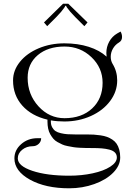

<svg xmlns="http://www.w3.org/2000/svg" viewBox="-20 -829 713 1027"><path d="M345.2 -809.1 448.2 -709 431.2 -689 382.3 -737.8Q368.2 -752 356.4 -765.6Q344.7 -779.3 339.1 -787.6Q333.5 -795.9 333.5 -797.9H329.1Q329.1 -795.9 323.5 -787.4Q317.9 -778.8 306.4 -765.1Q294.9 -751.5 281.2 -737.8L232.4 -689L215.3 -709L317.4 -809.1ZM325.2 -580.1Q236.3 -580.1 182.1 -534.2Q127.9 -488.3 127.9 -413.1Q127.9 -323.7 185.8 -260.3Q243.7 -196.8 325.2 -196.8Q417 -196.8 472.9 -249Q528.8 -301.3 528.8 -386.2Q528.8 -466.3 469.2 -523.2Q409.7 -580.1 325.2 -580.1ZM75.2 18.1Q75.2 58.6 152.8 84.7Q230.5 110.8 350.1 110.8Q417 110.8 475.6 98.1Q534.2 85.4 569.6 62.7Q605 40 605 13.2Q605 -2.4 595 -12.9Q585 -23.4 565.2 -28.6Q545.4 -33.7 524.2 -35.4Q502.9 -37.1 472.7 -37.1Q452.1 -37.1 439.7 -37.4Q427.2 -37.6 407 -38.6Q386.7 -39.6 373.8 -41.7Q360.8 -43.9 342.8 -47.4Q324.7 -50.8 313 -56.2Q301.3 -61.5 287.6 -69.1Q273.9 -76.7 265.1 -87.2Q256.3 -97.7 248.8 -110.8Q241.2 -124 237.5 -141.4Q233.9 -158.7 233.9 -179.2V-189Q148.4 -209 99.1 -264.4Q49.8 -319.8 49.8 -398.9Q49.8 -452.6 86.7 -498.3Q123.5 -543.9 186.8 -570.6Q250 -597.2 324.2 -597.2Q396.5 -597.2 454.6 -578.6Q512.7 -560.1 550.3 -525.9Q548.8 -535.2 548.8 -545.4Q548.8 -578.1 564.2 -606.2Q579.6 -634.3 607.4 -650.4L625 -660.2Q632.8 -646.5 632.8 -630.9Q632.8 -611.3 616.2 -601.6Q596.2 -589.8 584.2 -569.1Q572.3 -548.3 572.3 -525.4Q572.3 -504.4 582 -487.8Q606.9 -447.8 606.9 -398.9Q606.9 -339.4 569.1 -288.6Q531.2 -237.8 466.1 -208.5Q400.9 -179.2 324.2 -179.2Q285.6 -179.2 252 -185.1V-179.2Q252 -161.1 259 -148.2Q266.1 -135.3 276.9 -127.9Q287.6 -120.6 305.7 -116.5Q323.7 -112.3 340.3 -111.1Q356.9 -109.9 380.9 -109.9H442.9Q464.8 -109.9 481.7 -108.9Q498.5 -107.9 518.1 -105Q537.6 -102.1 552 -96.9Q566.4 -91.8 580.6 -82.5Q594.7 -73.2 603.5 -60.5Q612.3 -47.9 617.7 -29.1Q623 -10.3 623 13.2Q623 56.6 585.4 94.7Q547.9 132.8 484.6 155.5Q421.4 178.2 350.1 178.2Q223.6 178.2 140.4 132.1Q57.1 85.9 57.1 18.1Q57.1 -26.4 93.3 -58.1Q129.4 -89.8 180.2 -89.8H200.2Q200.2 -71.8 186.8 -59.3Q173.3 -46.9 154.8 -46.9Q122.1 -46.9 98.6 -27.8Q75.2 -8.8 75.2 18.1Z"/></svg>

Font: FoglihtenNo07calt
Style: Regular
Weight: 500
Designer: gluk (gluksza@wp.pl)
Foundry: gluk (gluksza@wp.pl)
Version: Version 0.844